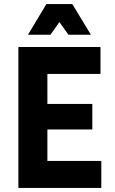

<svg xmlns="http://www.w3.org/2000/svg" viewBox="-20 -920 561 940"><path d="M70 0V-690H472V-558H212V-411H432V-286H212V-132H476V0ZM117 -750 207 -900H334L425 -750H315L271 -812L227 -750Z"/></svg>

Font: Radio Canada Condensed
Style: Bold
Weight: 700
Width: 3
Designer: Charles Daoud, Etienne Aubert Bonn, Alexandre Saumier Demers, Jacques Le Bailly
Foundry: Radio-Canada
Version: Version 2.104; ttfautohint (v1.8.4.7-5d5b);gftools[0.9.28.de